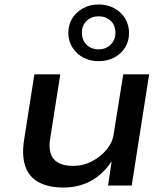

<svg xmlns="http://www.w3.org/2000/svg" viewBox="-20 -831 746 860"><path d="M263 9Q197 9 153 -15Q109 -39 93 -87Q77 -135 88 -205L134 -498H250L205 -212Q198 -173 206.5 -145Q215 -117 240 -102.5Q265 -88 307 -88Q353 -88 392 -108.5Q431 -129 457.5 -161Q484 -193 489 -229L532 -498H648L570 0H464L480 -107H479Q440 -49 386 -20Q332 9 263 9ZM422 -557Q383 -557 352.5 -573.5Q322 -590 304 -619Q286 -648 286 -683Q286 -720 303.5 -748.5Q321 -777 352 -794Q383 -811 422 -811Q461 -811 492 -794Q523 -777 540.5 -748Q558 -719 558 -683Q558 -647 540.5 -618.5Q523 -590 492 -573.5Q461 -557 422 -557ZM422 -610Q454 -610 475.5 -631Q497 -652 497 -684Q497 -718 475.5 -738Q454 -758 421 -758Q390 -758 368.5 -738Q347 -718 347 -685Q347 -651 368 -630.5Q389 -610 422 -610Z"/></svg>

Font: Nunito Sans 7pt SemiExpanded SemiBold
Style: Italic
Weight: 600
Width: 6
Italic angle: -9°
Designer: Vernon Adams
Foundry: Vernon Adams
Version: Version 3.101;gftools[0.9.27]